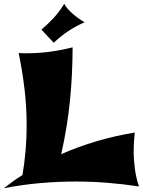

<svg xmlns="http://www.w3.org/2000/svg" viewBox="-22 -977 751 1010"><path d="M709 3.9Q626 -8.8 543.7 -15.4Q461.4 -22 377 -22Q282.7 -22 188.2 -13.7Q93.8 -5.4 -2 13.2Q22 -5.4 46.1 -22.9Q70.3 -40.5 96.2 -56.2Q107.4 -122.6 112.8 -187Q118.2 -251.5 118.2 -316.9Q118.2 -414.1 106.9 -509Q95.7 -604 76.2 -698.2Q86.4 -697.3 97.4 -697Q108.4 -696.8 119.1 -696.8Q181.2 -696.8 240.7 -704.8Q300.3 -712.9 359.9 -728Q359.9 -586.9 345.9 -446.5Q332 -306.2 299.8 -166Q391.1 -206.1 487.3 -234.4Q583.5 -262.7 687 -279.8Q681.2 -230.5 681.2 -183.1Q681.2 -135.7 687.5 -88.9Q693.8 -42 709 3.9ZM422.9 -859.9Q399.9 -849.6 378.9 -838.4Q357.9 -827.1 338.1 -814Q318.4 -800.8 299.1 -785.6Q279.8 -770.5 260.7 -752L195.8 -821.3Q229.5 -849.6 259.8 -882.1Q290 -914.6 315.9 -957Q322.3 -944.3 334.5 -930.4Q346.7 -916.5 361.6 -903.6Q376.5 -890.6 392.6 -879.2Q408.7 -867.7 422.9 -859.9Z"/></svg>

Font: Shojumaru
Style: Regular
Weight: 400
Version: Version 1.001